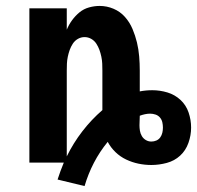

<svg xmlns="http://www.w3.org/2000/svg" viewBox="-20 -548 664 647"><path d="M265 79 174 57Q179 42 184 28Q189 14 195 0H79V-520H205V-448Q212 -465 223 -480Q234 -495 248 -506.5Q262 -518 280 -523Q298 -528 316 -528Q340 -528 362.5 -518.5Q385 -509 401 -491Q417 -473 426.5 -450.5Q436 -428 441.5 -405Q447 -382 449 -358Q451 -334 451 -310V-240Q461 -242 471.5 -243Q482 -244 493 -244Q519 -244 544 -236.5Q569 -229 588 -211.5Q607 -194 615.5 -169Q624 -144 624 -118Q624 -92 615 -66.5Q606 -41 587 -23.5Q568 -6 542 1Q516 8 490 8Q468 8 446.5 3.5Q425 -1 405 -10.5Q385 -20 369 -35.5Q353 -51 343 -70Q316 -37 296.5 0.5Q277 38 265 79ZM205 -21Q227 -66 257.5 -105.5Q288 -145 325 -177V-310Q325 -322 324.5 -333.5Q324 -345 321.5 -357Q319 -369 315 -380Q311 -391 304.5 -401Q298 -411 287.5 -417Q277 -423 265 -423Q253 -423 242.5 -417Q232 -411 225.5 -401Q219 -391 215 -380Q211 -369 208.5 -357Q206 -345 205.5 -333.5Q205 -322 205 -310ZM490 -71Q499 -71 507 -74.5Q515 -78 520 -85Q525 -92 527 -100.5Q529 -109 529 -118Q529 -127 527 -136Q525 -145 519 -152Q513 -159 504 -162Q495 -165 486 -165Q477 -165 468 -163Q459 -161 451 -158V-157Q451 -149 450.5 -141.5Q450 -134 450 -126Q450 -117 451.5 -107.5Q453 -98 458 -89.5Q463 -81 471.5 -76Q480 -71 490 -71Z"/></svg>

Font: Iosevka Custom XBdEx
Style: Regular
Weight: 800
Width: 7
Monospace: yes
Designer: Belleve Invis
Foundry: Belleve Invis
Version: Version 11.2.4; ttfautohint (v1.8.4)